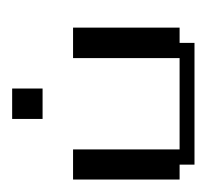

<svg xmlns="http://www.w3.org/2000/svg" viewBox="-32 -300 332 308"><g transform="rotate(-90 134.0 -146.0)"><path d="M23.9 0V-23.9H0V-194.8H48.3V-23.9H194.8V-194.8H243.7V-23.9H219.2V0ZM97.2 -243.7V-292.5H146V-243.7Z"/></g></svg>

Font: FS Mondwest Regular
Style: Regular
Weight: 400
Designer: NZWStudios2024
Foundry: https://fontstruct.com
Version: Version 1.0